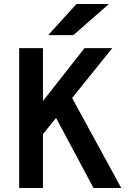

<svg xmlns="http://www.w3.org/2000/svg" viewBox="-20 -941 656 961"><path d="M185 -257V-423L403 -700H542ZM76 0V-700H195V0ZM448 0 253 -365 333 -465 587 0ZM221 -765 363 -921H525L347 -765Z"/></svg>

Font: Overpass Mono Light
Style: Regular
Weight: 300
Monospace: yes
Designer: Delve Withrington, Dave Bailey
Foundry: Delve Fonts LLC
Version: Version 4.000